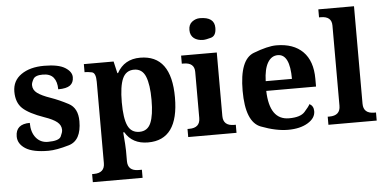

<svg xmlns="http://www.w3.org/2000/svg" viewBox="-61 -895 2530 1259"><g transform="rotate(-5 1204.0 -265.0)"><path d="M229.5 9.8Q127 9.8 78.4 -21.7Q29.8 -53.2 29.8 -101.6Q29.8 -183.1 123 -183.1Q123 -121.1 152.6 -85Q182.1 -48.8 231 -48.8Q304.2 -48.8 317.1 -76.2Q330.1 -103.5 330.1 -118.7Q330.1 -149.9 304 -171.1Q277.8 -192.4 222.2 -211.4Q121.6 -246.6 80.8 -285.4Q40 -324.2 40 -395.5Q40 -467.3 97.7 -507.6Q155.3 -547.9 249 -547.9Q342.8 -547.9 386.5 -520.5Q430.2 -493.2 430.2 -457Q430.2 -421.4 406.5 -403.8Q382.8 -386.2 328.1 -386.2Q328.1 -436 305.9 -463.6Q283.7 -491.2 234.9 -491.2Q186 -491.2 172.6 -467.8Q159.2 -444.3 159.2 -428.7Q159.2 -396.5 187.3 -375.7Q215.3 -355 272 -335.4Q329.1 -315.4 388.7 -283.9Q448.2 -252.4 448.2 -166Q448.2 -39.1 365.2 -14.6Q282.2 9.8 229.5 9.8Z M735.8 -264.6Q735.8 -158.7 758.3 -110.4Q780.8 -62 834.5 -62Q888.2 -62 909.9 -112.5Q931.6 -163.1 931.6 -263.7Q931.6 -364.3 909.9 -417.7Q888.2 -471.2 834.5 -471.2Q780.8 -471.2 758.3 -420.7Q735.8 -370.1 735.8 -264.6ZM735.8 122.1Q735.8 187 806.6 187H828.6V240.2H501V187H512.7Q584 187 584 122.1V-413.1Q584 -472.7 557.4 -477.8Q530.8 -482.9 516.6 -482.9H509.8V-536.1H705.6L723.6 -458H728Q776.4 -545.9 880.9 -545.9Q1085.9 -545.9 1085.9 -266.6Q1085.9 12.7 884.8 12.2Q781.7 12.2 734.9 -67.9H728Q735.8 23.9 735.8 53.2Z M1384.8 -118.2Q1384.8 -53.2 1456.1 -53.2H1467.8V0H1149.9V-53.2H1161.6Q1232.9 -53.2 1232.9 -118.2V-421.9Q1232.9 -482.9 1161.6 -482.9H1149.9V-536.1H1384.8ZM1293.5 -770Q1389.6 -770 1389.6 -698.2Q1389.6 -645.5 1355.2 -635.7Q1320.8 -626 1303.2 -626Q1285.6 -626 1270.3 -630.4Q1254.9 -634.8 1243.4 -643.6Q1231.9 -652.3 1225.3 -666Q1218.8 -679.7 1218.8 -698.2Q1218.8 -734.4 1242.4 -752.2Q1266.1 -770 1293.5 -770Z M1987.8 -97.2Q1987.8 -51.3 1937 -20.8Q1886.2 9.8 1807.1 9.8Q1728 9.8 1629.9 -27.6Q1531.7 -64.9 1531.7 -270.5Q1531.7 -476.1 1626.2 -512.5Q1720.7 -548.8 1777.3 -548.8Q1890.1 -548.8 1951.9 -487.1Q2013.7 -425.3 2013.7 -308.1V-256.8H1686Q1691.4 -64.9 1819.8 -64.9Q1894.5 -64.9 1923.3 -96.9Q1952.1 -128.9 1960.9 -146Q1987.8 -131.3 1987.8 -97.2ZM1860.8 -320.8Q1860.8 -483.9 1781.7 -483.9Q1739.7 -483.9 1715.1 -442.4Q1690.4 -400.9 1688 -320.8Z M2307.6 -118.2Q2307.6 -53.2 2378.9 -53.2H2390.6V0H2072.8V-53.2H2084.5Q2155.8 -53.2 2155.8 -118.2V-646Q2155.8 -707 2084.5 -707H2072.8V-759.8H2307.6Z"/></g></svg>

Font: DroidSerif-Bold
Style: Bold
Weight: 700
Foundry: Ascender Corporation
Version: Version 1.00 build 112